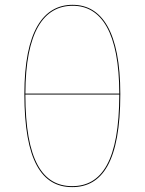

<svg xmlns="http://www.w3.org/2000/svg" viewBox="-20 -753 589 782"><path d="M276.2 -733.4C155.9 -733.4 79.3 -625.1 79.3 -369.8C79.3 -97.5 150.6 9.1 274 9.1C396.9 9.1 470 -95.8 470 -369.9C470 -622.8 394.9 -733.3 276.2 -733.3ZM276.2 -729.5C392.2 -729.5 465.6 -621.6 465.9 -371.8H83.4C83.8 -623.5 158.1 -729.5 276.2 -729.5ZM274 5.2C153.4 5.2 83.5 -99.5 83.3 -368H465.9C465.6 -97.5 394 5.2 274 5.2Z"/></svg>

Font: Fira Sans Four
Style: Regular
Weight: 100
Designer: Carrois Corporate & Edenspiekermann AG
Foundry: Carrois Corporate GbR & Edenspiekermann AG
Version: Version 4.203;PS 004.203;hotconv 1.0.88;makeotf.lib2.5.64775